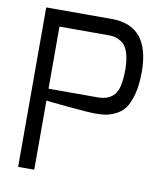

<svg xmlns="http://www.w3.org/2000/svg" viewBox="-82 -800 746 868"><g transform="rotate(10 290.5 -366.0)"><path d="M60 0V-732H361Q536 -732 536 -520Q536 -460 524.5 -417Q513 -374 496.5 -351.5Q480 -329 454 -316.5Q428 -304 408 -301Q388 -298 361 -298Q332 -298 235 -307Q138 -316 134 -318V0ZM134 -372H361Q409 -372 435 -401Q461 -430 461 -520Q460 -566 450 -596Q440 -626 422.5 -638Q405 -650 392 -653.5Q379 -657 361 -657H134Z"/></g></svg>

Font: Mina
Style: Regular
Weight: 400
Version: Version 1.000